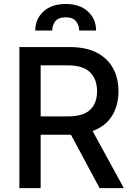

<svg xmlns="http://www.w3.org/2000/svg" viewBox="-20 -970 685 990"><path d="M79.9 0V-727.3H339.1Q423.7 -727.3 479.4 -698.2Q535.2 -669 563 -617.7Q590.9 -566.4 590.9 -499.3Q590.9 -426.1 557.7 -372.7Q524.5 -319.2 457.4 -294.4L618.6 0H493.6L345.9 -275.2Q342.3 -275.2 338.8 -275.2H189.6V0ZM189.6 -369.7H328.8Q409.1 -369.7 444.8 -403.8Q480.5 -437.9 480.5 -499.3Q480.5 -561.1 444.6 -597.1Q408.7 -633.2 327.4 -633.2H189.6ZM161.9 -812.5Q161.9 -872.2 204.2 -910.9Q246.4 -949.6 319.2 -949.6Q391.3 -949.6 433.2 -910.9Q475.1 -872.2 475.5 -812.5H388.1Q388.1 -839.8 372.2 -860.3Q356.2 -880.7 319.2 -880.7Q280.5 -880.7 264.9 -859.9Q249.3 -839.1 249.3 -812.5Z"/></svg>

Font: Inter UI Medium
Style: Regular
Weight: 500
Designer: Rasmus Andersson
Foundry: rsms
Version: 3.2;8d6f07862